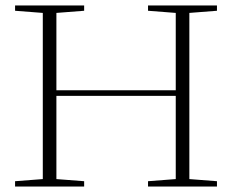

<svg xmlns="http://www.w3.org/2000/svg" viewBox="-20 -683 850 703"><path d="M35.2 0V-19.5L136.7 -27.3V-635.7L35.2 -643.6V-663.1H288.1V-643.6L186.5 -635.7V-352.5H623.5V-635.7L522 -643.6V-663.1H774.4V-643.6L673.3 -635.7V-27.3L774.4 -19.5V0H522V-19.5L623.5 -27.3V-332H186.5V-27.3L288.1 -19.5V0Z"/></svg>

Font: Elstob ExtraLight
Style: Regular
Weight: 200
Designer: Peter S. Baker
Version: Version 1.015